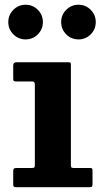

<svg xmlns="http://www.w3.org/2000/svg" viewBox="-20 -779 423 799"><path d="M114.2 -440Q125 -440 125 -427.5V-92.5Q125 -84.5 123 -82.3Q121 -80 112.7 -80H50Q41 -80 38 -77.5Q35 -75 35 -65.3V-12.3Q35 -4.3 37.9 -2.1Q40.7 0 48.7 0H350.8Q360 0 362.5 -2.4Q365 -4.7 365 -13.8V-69Q365 -76.8 362.4 -78.4Q359.8 -80 352 -80H285.5Q278.8 -80 276.9 -82.6Q275 -85.3 275 -92.3V-509.8Q275 -516.5 272.8 -518.3Q270.5 -520 264 -520H48.5Q35 -520 35 -506.5V-451Q35 -444 37.4 -442Q39.7 -440 46.7 -440ZM306.6 -615Q336.5 -615 357.5 -636.1Q378.5 -657.3 378.5 -687.1Q378.5 -717 357.5 -738.1Q336.5 -759.3 306.5 -759.3Q276.8 -759.3 255.6 -738.1Q234.5 -717 234.5 -687.1Q234.5 -657.3 255.6 -636.1Q276.8 -615 306.6 -615ZM86.6 -615Q116.5 -615 137.5 -636.1Q158.5 -657.3 158.5 -687.1Q158.5 -717 137.5 -738.1Q116.5 -759.3 86.5 -759.3Q56.7 -759.3 35.6 -738.1Q14.5 -717 14.5 -687.1Q14.5 -657.3 35.6 -636.1Q56.7 -615 86.6 -615Z"/></svg>

Font: Besley
Style: Regular
Weight: 400
Designer: Owen Earl
Foundry: indestructible type*
Version: Version 4.000